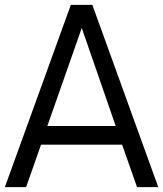

<svg xmlns="http://www.w3.org/2000/svg" viewBox="-20 -770 671 790"><path d="M543.9 0 482.4 -174.8H148.9L87.4 0H0L271.5 -750H359.9L631.3 0ZM174.8 -251.5H456.1L316.4 -654.8Z"/></svg>

Font: Now
Style: Regular
Weight: 400
Designer: Alfredo Marco Pradil
Foundry: Alfredo Marco Pradil
Version: Version 1.002;PS 001.002;hotconv 1.0.88;makeotf.lib2.5.64775